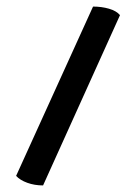

<svg xmlns="http://www.w3.org/2000/svg" viewBox="-20 -550 409 584"><path d="M29 -15 263 -530Q289 -530 311.5 -523.5Q334 -517 345 -504L111 14Q85 14 63 6Q41 -2 29 -15Z"/></svg>

Font: Vollkorn SC Black
Style: Regular
Weight: 900
Designer: Friedrich Althausen
Foundry: Friedrich Althausen
Version: Version 4.015